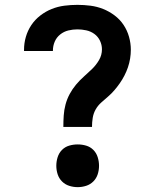

<svg xmlns="http://www.w3.org/2000/svg" viewBox="-20 -763 640 791"><path d="M241 -240Q241 -264 242.5 -287Q244 -310 250 -332.5Q256 -355 267 -375.5Q278 -396 293 -414Q308 -432 325.5 -447.5Q343 -463 359.5 -479Q376 -495 388 -515.5Q400 -536 400 -560Q400 -578 392 -595Q384 -612 369 -623Q354 -634 335.5 -638Q317 -642 299 -642Q280 -642 261.5 -637.5Q243 -633 228 -621Q213 -609 205.5 -591.5Q198 -574 198 -555Q198 -554 198 -553.5Q198 -553 198 -553H79Q79 -554 79 -555Q79 -556 79 -558Q79 -585 86.5 -611Q94 -637 109 -659.5Q124 -682 146 -699Q168 -716 193 -726Q218 -736 245 -739.5Q272 -743 299 -743Q326 -743 353 -739.5Q380 -736 405 -726Q430 -716 452 -699.5Q474 -683 489 -660.5Q504 -638 511.5 -611.5Q519 -585 519 -558Q519 -540 516 -521.5Q513 -503 507 -485.5Q501 -468 492.5 -451.5Q484 -435 473.5 -420Q463 -405 451 -391Q439 -377 425 -365Q411 -353 397 -340.5Q383 -328 374 -312Q365 -296 362 -277.5Q359 -259 359 -240ZM300 8Q282 8 265 2.5Q248 -3 235.5 -15.5Q223 -28 217.5 -45Q212 -62 212 -80Q212 -98 217.5 -115.5Q223 -133 235.5 -145.5Q248 -158 265 -163Q282 -168 300 -168Q318 -168 335 -163Q352 -158 364.5 -145.5Q377 -133 382.5 -115.5Q388 -98 388 -80Q388 -62 382.5 -45Q377 -28 364.5 -15.5Q352 -3 335 2.5Q318 8 300 8Z"/></svg>

Font: Iosevka Curly Extended
Style: Bold
Weight: 700
Width: 7
Monospace: yes
Designer: Belleve Invis
Foundry: Belleve Invis
Version: Version 11.1.0; ttfautohint (v1.8.3)